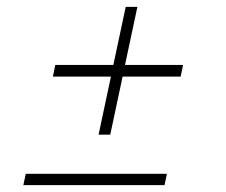

<svg xmlns="http://www.w3.org/2000/svg" viewBox="-20 -539 657 559"><path d="M267 -147 303 -316H134L141 -350H310L346 -519H380L344 -350H513L506 -316H337L301 -147ZM48 0 55 -33H466L459 0Z"/></svg>

Font: Be Vietnam Pro Thin
Style: Italic
Weight: 100
Italic angle: -12°
Designer: Lam Bao, Tony Le, Vietanh Nguyen
Foundry: Yellow Type Foundry
Version: Version 1.002; ttfautohint (v1.8.3)